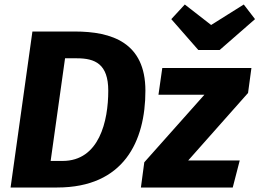

<svg xmlns="http://www.w3.org/2000/svg" viewBox="-20 -833 1153 853"><path d="M1063 -813 918 -722 801 -813 741 -748 861 -611H956L1113 -748ZM312 -693H124L27 0H234C530 0 626 -205 626 -430C626 -644 477 -693 312 -693ZM322 -574C402 -574 461 -549 461 -430C461 -295 421 -118 258 -118H205L269 -574ZM1097 -531H701L684 -412H888L621 -112L606 0H1014L1045 -120H816L1082 -420Z"/></svg>

Font: Fira Sans
Style: Bold Italic
Weight: 700
Italic angle: -8°
Designer: bBox Type GmbH & Carrois Corporate GbR & Edenspiekermann AG
Foundry: bBox Type GmbH & Carrois Corporate GbR & Edenspiekermann AG
Version: Version 4.301;PS 004.301;hotconv 1.0.88;makeotf.lib2.5.64775